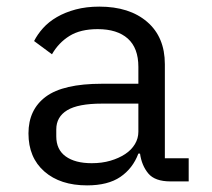

<svg xmlns="http://www.w3.org/2000/svg" viewBox="-20 -548 640 580"><path d="M495 0Q448 0 428 -24Q408 -48 403 -84H398Q381 -39 343.5 -13.5Q306 12 243 12Q162 12 114 -30Q66 -72 66 -145Q66 -217 118.5 -256Q171 -295 288 -295H398V-346Q398 -403 366 -431.5Q334 -460 275 -460Q223 -460 190 -439.5Q157 -419 137 -384L83 -424Q93 -444 110 -463Q127 -482 152 -496.5Q177 -511 209 -519.5Q241 -528 280 -528Q371 -528 424.5 -482Q478 -436 478 -354V-70H550V0ZM398 -150V-235H288Q216 -235 183 -215Q150 -195 150 -157V-136Q150 -96 178.5 -75.5Q207 -55 257 -55Q288 -55 313.5 -62.5Q339 -70 358 -82.5Q377 -95 387.5 -112.5Q398 -130 398 -150Z"/></svg>

Font: IBM Plaex Mono
Style: Regular
Weight: 400
Designer: Mike Abbink, Paul van der Laan, Pieter van Rosmalen
Foundry: Bold Monday
Version: Version 2.003